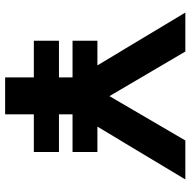

<svg xmlns="http://www.w3.org/2000/svg" viewBox="-17 -726 743 749"><g transform="rotate(90 354.5 -351.5)"><path d="M573 -360H474L680 -703H528L355 -407L181 -703H29L235 -360H139V-263H282V-210H139V-112H282V0H426V-112H573V-210H426V-263H573Z"/></g></svg>

Font: Bluebird
Style: Regular
Weight: 400
Designer: Jasper
Foundry: Cannot Into Space Fonts
Version: Version 0.98